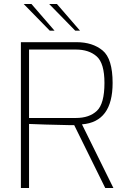

<svg xmlns="http://www.w3.org/2000/svg" viewBox="-20 -945 637 965"><path d="M85 -733H365Q445 -733 495.5 -691.5Q546 -650 546 -528Q546 -332 392 -320L550 0H509L353 -316H333Q188 -319 126 -322V0H85ZM361 -352Q429 -352 467 -388Q505 -424 505 -528Q505 -627 466 -661.5Q427 -696 361 -696H126V-352ZM99 -925H138L254 -791H230ZM227 -925H266L382 -791H358Z"/></svg>

Font: Exo ExtraLight
Style: Regular
Weight: 275
Designer: Natanael Gama
Foundry: Natanael Gama
Version: Version 1.500; ttfautohint (v1.6)